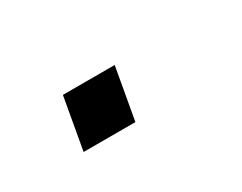

<svg xmlns="http://www.w3.org/2000/svg" viewBox="-30 -160 307 244"><g transform="rotate(-30 123.5 -38.0)"><path d="M136.5 -76 123 0H47L60.5 -76Z"/></g></svg>

Font: Russisch Sans Light
Style: Italic
Weight: 300
Italic angle: -10°
Designer: Michael Sharanda (font) & Cristiano Sobral (main changes)
Foundry: Michael Sharanda
Version: Version 2.00;September 8, 2020;FontCreator 13.0.0.2681 64-bi